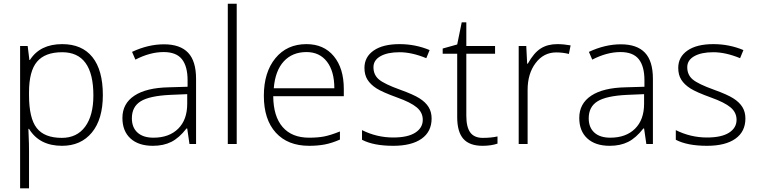

<svg xmlns="http://www.w3.org/2000/svg" viewBox="-20 -780 4105 1040"><path d="M315.9 9.8Q193.4 9.8 137.2 -82H133.8L135.3 -41Q137.2 -4.9 137.2 38.1V240.2H88.9V-530.8H129.9L139.2 -455.1H142.1Q196.8 -541 316.9 -541Q424.3 -541 480.7 -470.5Q537.1 -399.9 537.1 -265.1Q537.1 -134.3 477.8 -62.3Q418.5 9.8 315.9 9.8ZM314.9 -33.2Q396.5 -33.2 441.2 -93.8Q485.8 -154.3 485.8 -263.2Q485.8 -497.1 316.9 -497.1Q224.1 -497.1 180.7 -446Q137.2 -395 137.2 -279.8V-264.2Q137.2 -139.6 179 -86.4Q220.7 -33.2 314.9 -33.2Z M1006.3 0 994.1 -84H990.2Q950.2 -32.7 908 -11.5Q865.7 9.8 808.1 9.8Q730 9.8 686.5 -30.3Q643.1 -70.3 643.1 -141.1Q643.1 -218.8 707.8 -261.7Q772.5 -304.7 895 -307.1L996.1 -310.1V-345.2Q996.1 -420.9 965.3 -459.5Q934.6 -498 866.2 -498Q792.5 -498 713.4 -457L695.3 -499Q782.7 -540 868.2 -540Q955.6 -540 998.8 -494.6Q1042 -449.2 1042 -353V0ZM811 -34.2Q896 -34.2 945.1 -82.8Q994.1 -131.3 994.1 -217.8V-270L901.4 -266.1Q789.6 -260.7 741.9 -231.2Q694.3 -201.7 694.3 -139.2Q694.3 -89.4 724.9 -61.8Q755.4 -34.2 811 -34.2Z M1262.2 0H1213.9V-759.8H1262.2Z M1654.3 9.8Q1538.6 9.8 1473.9 -61.5Q1409.2 -132.8 1409.2 -261.2Q1409.2 -388.2 1471.7 -464.6Q1534.2 -541 1640.1 -541Q1733.9 -541 1788.1 -475.6Q1842.3 -410.2 1842.3 -297.9V-258.8H1460Q1460.9 -149.4 1511 -91.8Q1561 -34.2 1654.3 -34.2Q1699.7 -34.2 1734.1 -40.5Q1768.6 -46.9 1821.3 -67.9V-23.9Q1776.4 -4.4 1738.3 2.7Q1700.2 9.8 1654.3 9.8ZM1640.1 -498Q1563.5 -498 1517.1 -447.5Q1470.7 -397 1462.9 -301.8H1791Q1791 -394 1751 -446Q1710.9 -498 1640.1 -498Z M2317.9 -138.2Q2317.9 -66.9 2263.7 -28.6Q2209.5 9.8 2109.9 9.8Q2003.4 9.8 1940.9 -22.9V-75.2Q2021 -35.2 2109.9 -35.2Q2188.5 -35.2 2229.2 -61.3Q2270 -87.4 2270 -130.9Q2270 -170.9 2237.5 -198.2Q2205.1 -225.6 2130.9 -252Q2051.3 -280.8 2019 -301.5Q1986.8 -322.3 1970.5 -348.4Q1954.1 -374.5 1954.1 -412.1Q1954.1 -471.7 2004.2 -506.3Q2054.2 -541 2144 -541Q2230 -541 2307.1 -508.8L2289.1 -464.8Q2210.9 -497.1 2144 -497.1Q2079.1 -497.1 2041 -475.6Q2002.9 -454.1 2002.9 -416Q2002.9 -374.5 2032.5 -349.6Q2062 -324.7 2147.9 -293.9Q2219.7 -268.1 2252.4 -247.3Q2285.2 -226.6 2301.5 -200.2Q2317.9 -173.8 2317.9 -138.2Z M2594.7 -33.2Q2640.6 -33.2 2674.8 -41V-2Q2639.6 9.8 2593.8 9.8Q2523.4 9.8 2490 -27.8Q2456.5 -65.4 2456.5 -146V-488.8H2377.9V-517.1L2456.5 -539.1L2481 -659.2H2505.9V-530.8H2661.6V-488.8H2505.9V-152.8Q2505.9 -91.8 2527.3 -62.5Q2548.8 -33.2 2594.7 -33.2Z M2998.5 -541Q3032.2 -541 3070.8 -534.2L3061.5 -487.8Q3028.3 -496.1 2992.7 -496.1Q2924.8 -496.1 2881.3 -438.5Q2837.9 -380.9 2837.9 -293V0H2789.6V-530.8H2830.6L2835.4 -435.1H2838.9Q2871.6 -493.7 2908.7 -517.3Q2945.8 -541 2998.5 -541Z M3481 0 3468.8 -84H3464.8Q3424.8 -32.7 3382.6 -11.5Q3340.3 9.8 3282.7 9.8Q3204.6 9.8 3161.1 -30.3Q3117.7 -70.3 3117.7 -141.1Q3117.7 -218.8 3182.4 -261.7Q3247.1 -304.7 3369.6 -307.1L3470.7 -310.1V-345.2Q3470.7 -420.9 3439.9 -459.5Q3409.2 -498 3340.8 -498Q3267.1 -498 3188 -457L3169.9 -499Q3257.3 -540 3342.8 -540Q3430.2 -540 3473.4 -494.6Q3516.6 -449.2 3516.6 -353V0ZM3285.6 -34.2Q3370.6 -34.2 3419.7 -82.8Q3468.8 -131.3 3468.8 -217.8V-270L3376 -266.1Q3264.2 -260.7 3216.6 -231.2Q3168.9 -201.7 3168.9 -139.2Q3168.9 -89.4 3199.5 -61.8Q3230 -34.2 3285.6 -34.2Z M4017.6 -138.2Q4017.6 -66.9 3963.4 -28.6Q3909.2 9.8 3809.6 9.8Q3703.1 9.8 3640.6 -22.9V-75.2Q3720.7 -35.2 3809.6 -35.2Q3888.2 -35.2 3929 -61.3Q3969.7 -87.4 3969.7 -130.9Q3969.7 -170.9 3937.3 -198.2Q3904.8 -225.6 3830.6 -252Q3751 -280.8 3718.8 -301.5Q3686.5 -322.3 3670.2 -348.4Q3653.8 -374.5 3653.8 -412.1Q3653.8 -471.7 3703.9 -506.3Q3753.9 -541 3843.8 -541Q3929.7 -541 4006.8 -508.8L3988.8 -464.8Q3910.6 -497.1 3843.8 -497.1Q3778.8 -497.1 3740.7 -475.6Q3702.6 -454.1 3702.6 -416Q3702.6 -374.5 3732.2 -349.6Q3761.7 -324.7 3847.7 -293.9Q3919.4 -268.1 3952.1 -247.3Q3984.9 -226.6 4001.2 -200.2Q4017.6 -173.8 4017.6 -138.2Z"/></svg>

Font: Zoram GWebM Light
Style: Regular
Weight: 300
Foundry: Ascender Corporation
Version: Version 1.000